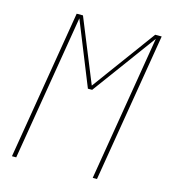

<svg xmlns="http://www.w3.org/2000/svg" viewBox="-109 -825 819 914"><g transform="rotate(15 300.0 -367.5)"><path d="M34 0 156 -735H187L314 -423L543 -735H575L453 0H432L551 -717L321 -404H300L174 -717L55 0Z"/></g></svg>

Font: Iosevka SS04 Th Ex Obl
Style: Regular
Weight: 100
Width: 7
Italic angle: -9°
Monospace: yes
Designer: Belleve Invis
Foundry: Belleve Invis
Version: Version 19.0.0; ttfautohint (v1.8.4)